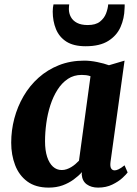

<svg xmlns="http://www.w3.org/2000/svg" viewBox="-20 -844 622 874"><path d="M483 -106.5Q480.5 -86 486 -77.2Q491.5 -68.5 502 -68.5Q509.5 -68.5 520 -73.5Q530.5 -78.5 547 -91.5L561 -59Q555.5 -51 537.5 -34.2Q519.5 -17.5 491.2 -3.8Q463 10 426.5 10Q395.5 10 375 -4.8Q354.5 -19.5 352 -49.5L353 -60.5Q337.5 -43 315.2 -26.8Q293 -10.5 264.8 -0.2Q236.5 10 201.5 10Q142 10 104.2 -18Q66.5 -46 48.8 -92.5Q31 -139 31 -194.5Q31 -250.5 45.2 -304.5Q59.5 -358.5 87.2 -406.2Q115 -454 155.5 -490.2Q196 -526.5 248.2 -547.2Q300.5 -568 363.5 -568Q391 -568 422.8 -561.5Q454.5 -555 476 -547L547 -568ZM392 -497Q382.5 -500.5 372.2 -501.8Q362 -503 352 -503Q316 -503 288.8 -484.8Q261.5 -466.5 241.8 -435.5Q222 -404.5 209.2 -365Q196.5 -325.5 190.8 -283.2Q185 -241 185 -200.5Q185 -159.5 194.5 -130.2Q204 -101 221 -85.5Q238 -70 261 -70Q273 -70 283.8 -73.8Q294.5 -77.5 304.5 -83.5Q314.5 -89.5 323.2 -97Q332 -104.5 339.5 -112.5ZM370 -633.5Q315 -633.5 282.2 -654.5Q249.5 -675.5 234.8 -711.5Q220 -747.5 220 -791.5Q220 -800.5 221 -809.2Q222 -818 223.5 -824H295Q294.5 -819 294 -813.8Q293.5 -808.5 293.5 -803Q293.5 -783.5 302.5 -766.8Q311.5 -750 330.5 -740Q349.5 -730 379.5 -730Q415.5 -730 435 -745.5Q454.5 -761 462.8 -782.8Q471 -804.5 472.5 -824H547.5Q547.5 -819.5 547.5 -815Q547.5 -810.5 547 -805Q546 -760.5 528.8 -721.2Q511.5 -682 473 -657.8Q434.5 -633.5 370 -633.5Z"/></svg>

Font: Merriweather ExtraBold
Style: Italic
Weight: 800
Italic angle: -7.8°
Version: Version 2.101